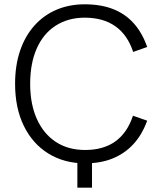

<svg xmlns="http://www.w3.org/2000/svg" viewBox="-20 -741 743 891"><path d="M375 17Q278 17 204.5 -28.5Q131 -74 90.5 -157Q50 -240 50 -352Q50 -437 73 -505Q96 -573 139 -621.5Q182 -670 241.5 -695.5Q301 -721 373 -721Q448 -721 504.5 -699Q561 -677 600.5 -633Q640 -589 663 -523L598 -500Q572 -579 515.5 -619Q459 -659 373 -659Q296 -659 238.5 -622Q181 -585 150.5 -516Q120 -447 120 -352Q120 -258 151 -189Q182 -120 239 -82.5Q296 -45 375 -45Q460 -45 515.5 -85Q571 -125 597 -204L663 -181Q639 -115 598.5 -71.5Q558 -28 502.5 -5.5Q447 17 375 17ZM339 130V-21H407V130Z"/></svg>

Font: TikTok Sans 24pt Light
Style: Regular
Weight: 300
Version: Version 4.000